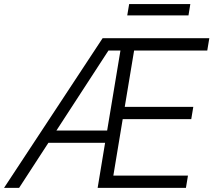

<svg xmlns="http://www.w3.org/2000/svg" viewBox="-37 -913 1038 933"><path d="M-17.4 0 461.6 -727.3H980.1L970.2 -667.6H614.7L569.2 -393.8H902.3L892.4 -334.2H559.3L513.8 -59.7H876.4L866.5 0H437.5L473.7 -219.1H198.2L55.8 0ZM237.2 -278.8H483.7L548.3 -667.6H490.1ZM590.6 -893.1H887.8L878.9 -838.1H581.3Z"/></svg>

Font: Inter P Light
Style: Italic
Weight: 300
Italic angle: 9.39999°
Designer: Rasmus Andersson
Foundry: rsms
Version: Version 3.018;git-588b23468